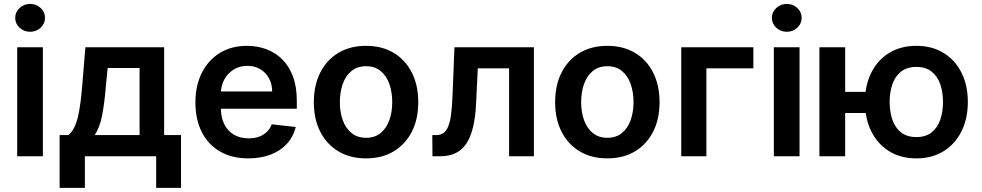

<svg xmlns="http://www.w3.org/2000/svg" viewBox="-20 -782 4913 961"><path d="M66.1 0V-545.5H194.6V0ZM130.7 -622.9Q100.1 -622.9 78.1 -643.3Q56.1 -663.7 56.1 -692.5Q56.1 -721.6 78.1 -742Q100.1 -762.4 130.7 -762.4Q161.6 -762.4 183.4 -742Q205.3 -721.6 205.3 -692.5Q205.3 -663.7 183.4 -643.3Q161.6 -622.9 130.7 -622.9Z M278.4 158.4V-105.8H321.7Q339.1 -119.3 350.9 -142.6Q362.6 -165.8 370.2 -197.6Q377.8 -229.4 382.8 -269Q387.8 -308.6 391.7 -354.4L407.3 -545.5H801.5V-105.8H886V158.4H761.7V0H404.8V158.4ZM453.8 -105.8H678.6V-441.8H518.8L510.3 -354.4Q503.2 -267.8 491.5 -206Q479.8 -144.2 453.8 -105.8Z M1223 10.7Q1141 10.7 1081.5 -23.6Q1022 -57.9 990.1 -120.9Q958.1 -183.9 958.1 -269.5Q958.1 -353.7 990.2 -417.4Q1022.4 -481.2 1080.3 -516.9Q1138.1 -552.6 1216.3 -552.6Q1266.7 -552.6 1311.6 -536.4Q1356.5 -520.2 1391.2 -486.5Q1425.8 -452.8 1445.7 -400.7Q1465.6 -348.7 1465.6 -277V-237.6H1018.5V-324.2H1342.3Q1342 -361.2 1326.3 -390.1Q1310.7 -419 1282.8 -435.7Q1255 -452.4 1218 -452.4Q1178.6 -452.4 1148.8 -433.4Q1119 -414.4 1102.5 -383.7Q1085.9 -353 1085.6 -316.4V-240.8Q1085.6 -193.2 1103 -159.3Q1120.4 -125.4 1151.6 -107.4Q1182.9 -89.5 1224.8 -89.5Q1252.8 -89.5 1275.6 -97.5Q1298.3 -105.5 1315 -121.1Q1331.7 -136.7 1340.2 -159.8L1460.2 -146.3Q1448.9 -98.7 1417.1 -63.4Q1385.3 -28.1 1335.9 -8.7Q1286.6 10.7 1223 10.7Z M1812.1 10.7Q1732.2 10.7 1673.7 -24.5Q1615.1 -59.7 1582.9 -122.9Q1550.8 -186.1 1550.8 -270.6Q1550.8 -355.1 1582.9 -418.7Q1615.1 -482.2 1673.7 -517.4Q1732.2 -552.6 1812.1 -552.6Q1892 -552.6 1950.6 -517.4Q2009.2 -482.2 2041.4 -418.7Q2073.5 -355.1 2073.5 -270.6Q2073.5 -186.1 2041.4 -122.9Q2009.2 -59.7 1950.6 -24.5Q1892 10.7 1812.1 10.7ZM1812.9 -92.3Q1856.2 -92.3 1885.3 -116.3Q1914.4 -140.3 1928.8 -180.8Q1943.2 -221.2 1943.2 -271Q1943.2 -321 1928.8 -361.7Q1914.4 -402.3 1885.3 -426.5Q1856.2 -450.6 1812.9 -450.6Q1768.5 -450.6 1739.2 -426.5Q1709.9 -402.3 1695.5 -361.7Q1681.1 -321 1681.1 -271Q1681.1 -221.2 1695.5 -180.8Q1709.9 -140.3 1739.2 -116.3Q1768.5 -92.3 1812.9 -92.3Z M2144.5 0 2143.8 -105.8H2162.6Q2183.9 -105.8 2198.5 -115.4Q2213.1 -125 2222.7 -147.5Q2232.2 -170.1 2237.6 -208.5Q2242.9 -246.8 2245 -304L2254.6 -545.5H2652.3V0H2528.1V-440H2371.4L2362.9 -264.2Q2359.7 -196 2347.8 -146.1Q2335.9 -96.2 2314.5 -63.9Q2293 -31.6 2260.7 -15.8Q2228.3 0 2184.3 0Z M3019.9 10.7Q2940 10.7 2881.4 -24.5Q2822.8 -59.7 2790.7 -122.9Q2758.5 -186.1 2758.5 -270.6Q2758.5 -355.1 2790.7 -418.7Q2822.8 -482.2 2881.4 -517.4Q2940 -552.6 3019.9 -552.6Q3099.8 -552.6 3158.4 -517.4Q3217 -482.2 3249.1 -418.7Q3281.2 -355.1 3281.2 -270.6Q3281.2 -186.1 3249.1 -122.9Q3217 -59.7 3158.4 -24.5Q3099.8 10.7 3019.9 10.7ZM3020.6 -92.3Q3063.9 -92.3 3093 -116.3Q3122.2 -140.3 3136.5 -180.8Q3150.9 -221.2 3150.9 -271Q3150.9 -321 3136.5 -361.7Q3122.2 -402.3 3093 -426.5Q3063.9 -450.6 3020.6 -450.6Q2976.2 -450.6 2946.9 -426.5Q2917.6 -402.3 2903.2 -361.7Q2888.8 -321 2888.8 -271Q2888.8 -221.2 2903.2 -180.8Q2917.6 -140.3 2946.9 -116.3Q2976.2 -92.3 3020.6 -92.3Z M3750.7 -545.5V-440H3515.6V0H3389.9V-545.5Z M3853.3 0V-545.5H3981.9V0ZM3918 -622.9Q3887.4 -622.9 3865.4 -643.3Q3843.4 -663.7 3843.4 -692.5Q3843.4 -721.6 3865.4 -742Q3887.4 -762.4 3918 -762.4Q3948.9 -762.4 3970.7 -742Q3992.5 -721.6 3992.5 -692.5Q3992.5 -663.7 3970.7 -643.3Q3948.9 -622.9 3918 -622.9Z M4402 -322.1V-216.3H4108.3V-322.1ZM4210.2 -545.5V0H4081.3V-545.5ZM4566.8 10.7Q4487.9 10.7 4430.2 -25.2Q4372.5 -61.1 4340.9 -124.6Q4309.3 -188.2 4309.3 -271.7Q4309.3 -355.1 4340.9 -418.3Q4372.5 -481.5 4430.2 -517Q4487.9 -552.6 4566.8 -552.6Q4645.2 -552.6 4702.9 -517Q4760.7 -481.5 4792.4 -418.3Q4824.2 -355.1 4824.2 -271.7Q4824.2 -188.2 4792.4 -124.6Q4760.7 -61.1 4702.9 -25.2Q4645.2 10.7 4566.8 10.7ZM4566.8 -95.9Q4613.3 -95.9 4642.8 -119.3Q4672.2 -142.8 4686.1 -182.5Q4699.9 -222.3 4699.9 -271.7Q4699.9 -321 4686.1 -360.8Q4672.2 -400.6 4642.8 -423.8Q4613.3 -447.1 4566.8 -447.1Q4519.9 -447.1 4490.2 -423.8Q4460.6 -400.6 4446.7 -360.8Q4432.9 -321 4432.9 -271.7Q4432.9 -221.9 4446.7 -182.2Q4460.6 -142.4 4490.2 -119.1Q4519.9 -95.9 4566.8 -95.9Z"/></svg>

Font: InterMG SemiBold
Style: Regular
Weight: 600
Designer: Rasmus Andersson
Foundry: rsms
Version: Version 3.019;December 26, 2023;FontCreator 15.0.0.2955 64-b